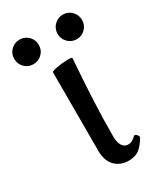

<svg xmlns="http://www.w3.org/2000/svg" viewBox="-202 -644 605 715"><g transform="rotate(-30 100.0 -286.0)"><path d="M53.7 -78.1V-415Q53.7 -419.4 76.2 -423.6Q98.6 -427.7 120.8 -428.5Q143.1 -429.2 143.1 -424.8Q128.4 -231.9 128.4 -97.2Q128.4 -70.3 137.5 -56.2Q146.5 -42 163.6 -42Q171.9 -42 179.7 -46.1Q187.5 -50.3 196.3 -59.1Q199.2 -62 204.1 -59.1Q209 -56.2 211.9 -51Q214.8 -45.9 213.4 -43Q195.8 -13.2 178.5 -1Q161.1 11.2 135.3 11.2Q98.6 11.2 76.2 -11.7Q53.7 -34.7 53.7 -78.1ZM-46.4 -530.3Q-46.4 -552.7 -31 -567.9Q-15.6 -583 6.3 -583Q21 -583 33 -575.9Q44.9 -568.8 52 -556.9Q59.1 -544.9 59.1 -530.3Q59.1 -507.8 43.7 -492.7Q28.3 -477.5 6.3 -477.5Q-16.1 -477.5 -31.2 -492.9Q-46.4 -508.3 -46.4 -530.3ZM140.1 -530.3Q140.1 -544.9 147.2 -556.9Q154.3 -568.8 166.3 -575.9Q178.2 -583 192.9 -583Q207 -583 219 -575.9Q231 -568.8 238 -556.6Q245.1 -544.4 245.1 -530.3Q245.1 -508.3 229.7 -492.9Q214.4 -477.5 192.9 -477.5Q178.2 -477.5 166.3 -484.6Q154.3 -491.7 147.2 -503.7Q140.1 -515.6 140.1 -530.3Z"/></g></svg>

Font: Junicode Two Beta VF
Style: Regular
Weight: 400
Designer: Peter S. Baker
Foundry: Briery Creek Software
Version: Version 1.031 beta; ttfautohint (v1.8.1.43-b0c9)